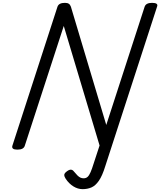

<svg xmlns="http://www.w3.org/2000/svg" viewBox="-20 -1035 1123 1346"><path d="M718 130Q697 198 673 232.5Q649 267 621 279Q593 291 559 291Q526 291 495 272Q464 253 441 219Q431 204 430.5 192Q430 180 449 166Q465 154 477 154.5Q489 155 498 167Q512 184 523 195Q534 206 544.5 210.5Q555 215 566 215Q583 215 594 205Q605 195 615 172Q625 149 637 110L678 -15L427 -853L154 -14Q150 0 137 7Q124 14 102 14Q58 14 67 -14L383 -988Q388 -1002 401 -1008.5Q414 -1015 435 -1015Q453 -1015 462.5 -1008.5Q472 -1002 477 -988L725 -159L994 -988Q999 -1002 1012 -1008.5Q1025 -1015 1046 -1015Q1092 -1015 1081 -988Z"/></svg>

Font: Playwrite AU TAS
Style: Regular
Weight: 400
Designer: Veronika Burian, José Scaglione
Foundry: TypeTogether
Version: Version 1.002